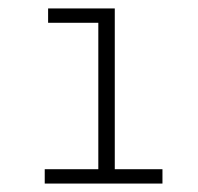

<svg xmlns="http://www.w3.org/2000/svg" viewBox="-20 -762 470 455"><path d="M365 -361V-327H86V-361H213V-708H94V-742H252V-361Z"/></svg>

Font: Montserrat Alternates Light
Style: Regular
Weight: 300
Designer: Julieta Ulanovsky
Foundry: Julieta Ulanovsky
Version: Version 7.200